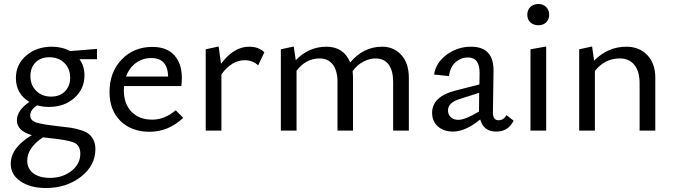

<svg xmlns="http://www.w3.org/2000/svg" viewBox="-20 -657 3391 966"><path d="M468 -411V-359H380Q405 -325 405 -278Q405 -210 354.5 -164.5Q304 -119 226 -119Q196 -119 167 -127Q132 -104 132 -77Q132 -51 161.5 -41Q191 -31 273 -22Q311 -18 334.5 -14.5Q358 -11 384.5 -3Q411 5 426 16.5Q441 28 450.5 47.5Q460 67 460 93Q460 176 387 232.5Q314 289 211 289Q133 289 83.5 255.5Q34 222 34 167Q34 86 140 23Q65 1 65 -51Q65 -102 128 -144Q60 -185 60 -265Q60 -333 112 -377.5Q164 -422 241 -422Q292 -422 333 -400ZM237 -171Q281 -171 307 -197.5Q333 -224 333 -266Q333 -311 304 -340Q275 -369 228 -369Q185 -369 159 -343Q133 -317 133 -274Q133 -229 162 -200Q191 -171 237 -171ZM384 117Q384 74 352.5 60.5Q321 47 231 38Q225 38 213.5 36Q202 34 196 34Q117 87 117 151Q117 192 148 215Q179 238 231 238Q295 238 339.5 203Q384 168 384 117Z M864 -102 902 -64Q827 6 733 6Q642 6 586.5 -48Q531 -102 531 -194Q531 -294 592 -357.5Q653 -421 747 -421Q819 -421 857 -379Q895 -337 895 -265Q895 -238 892 -224H604Q603 -217 603 -203Q603 -135 641.5 -95Q680 -55 746 -55Q808 -55 864 -102ZM742 -365Q697 -365 663.5 -340Q630 -315 614 -272H826Q823 -365 742 -365Z M1233 -422Q1282 -422 1310 -394L1279 -328Q1251 -354 1211 -354Q1146 -354 1094 -283V0H1015V-409L1080 -423L1092 -336Q1156 -422 1233 -422Z M1902 -422Q1962 -422 1999.5 -380Q2037 -338 2037 -266V0H1958V-245Q1958 -301 1935.5 -332Q1913 -363 1869 -363Q1839 -363 1807.5 -346.5Q1776 -330 1754 -299Q1756 -279 1756 -266V0H1678V-245Q1678 -301 1654.5 -332Q1631 -363 1588 -363Q1519 -363 1472 -301V0H1393V-409L1458 -423L1468 -354Q1533 -422 1622 -422Q1709 -422 1742 -343Q1809 -422 1902 -422Z M2528 -78 2564 -50Q2538 5 2476 5Q2413 5 2396 -56Q2322 5 2259 5Q2212 5 2183 -21Q2154 -47 2154 -89Q2154 -172 2274 -202L2392 -232L2393 -288Q2394 -368 2334 -368Q2300 -368 2272.5 -344.5Q2245 -321 2239 -274L2164 -282Q2173 -342 2227.5 -382Q2282 -422 2350 -422Q2465 -422 2463 -299L2460 -91Q2460 -52 2488 -52Q2514 -52 2528 -78ZM2286 -54Q2321 -54 2390 -96V-104L2391 -190L2293 -159Q2234 -141 2234 -101Q2234 -80 2248.5 -67Q2263 -54 2286 -54Z M2689 -530Q2664 -530 2648.5 -544.5Q2633 -559 2633 -583Q2633 -607 2648.5 -622Q2664 -637 2689 -637Q2712 -637 2727.5 -622Q2743 -607 2743 -583Q2743 -559 2728 -544.5Q2713 -530 2689 -530ZM2649 0V-409L2728 -423V0Z M3131 -422Q3196 -422 3236.5 -380Q3277 -338 3277 -266V0H3198V-239Q3198 -297 3172 -330Q3146 -363 3098 -363Q3023 -363 2973 -300V0H2894V-409L2959 -423L2969 -352Q3039 -422 3131 -422Z"/></svg>

Font: EauTest Medium
Style: Regular
Weight: 500
Designer: Christian Thalmann (Catharsis Fonts)
Version: Version 0.001;PS 000.001;hotconv 1.0.88;makeotf.lib2.5.64775